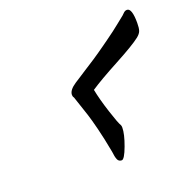

<svg xmlns="http://www.w3.org/2000/svg" viewBox="-90 -607 605 619"><g transform="rotate(-20 212.5 -297.0)"><path d="M407.7 -522Q424.8 -522 424.8 -471.2Q424.8 -453.1 421.6 -444.3Q418.5 -435.5 407.7 -426.8Q384.8 -408.7 318.6 -373.3Q252.4 -337.9 219.7 -315.9Q226.6 -280.8 241.5 -234.9Q256.3 -189 262.7 -179.2Q264.2 -176.3 264.2 -170.4Q264.2 -148.4 250 -110.1Q235.8 -71.8 226.6 -71.8Q216.3 -71.8 212.4 -81.1Q208.5 -90.3 206.5 -108.9Q197.3 -158.2 188.5 -193.1Q179.7 -228 173.8 -246.3Q168 -264.6 150.9 -314.9Q147.5 -318.8 147.5 -324.7Q147.5 -341.3 172.9 -357.9Q176.3 -359.9 191.9 -370.1Q207.5 -380.4 212.2 -383.3Q216.8 -386.2 231.7 -395.8Q246.6 -405.3 253.2 -409.7Q259.8 -414.1 273.7 -423.6Q287.6 -433.1 295.9 -439.2Q304.2 -445.3 317.6 -454.8Q331.1 -464.4 341.3 -472.2Q351.6 -480 364 -490Q376.5 -500 388.7 -509.8Q389.6 -510.7 393.6 -514.6Q397.5 -518.6 400.6 -520.3Q403.8 -522 407.7 -522Z"/></g></svg>

Font: Yellowtail
Style: Regular
Weight: 400
Designer: Astigmatic (AOETI)
Foundry: Astigmatic (AOETI)
Version: Version 1.000